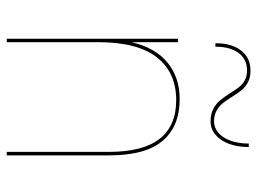

<svg xmlns="http://www.w3.org/2000/svg" viewBox="-114 -628 742 553"><g transform="rotate(90 256.5 -351.0)"><path d="M91 -493H101V-359.5Q117 -428 159.8 -463Q202.5 -498 265 -498Q343.5 -498 385.2 -448.8Q427 -399.5 427 -295V0H417V-293Q417 -392 379.5 -440Q342 -488 268 -488Q188.5 -488 144.8 -432.5Q101 -377 101 -263V0H91ZM248 -643Q238 -659.5 230.2 -669.2Q222.5 -679 210.8 -685.5Q199 -692 183 -692Q150.5 -692 132.2 -667.8Q114 -643.5 114 -601H104Q104 -648 125 -675Q146 -702 183 -702Q202.5 -702 216.2 -694.8Q230 -687.5 238.8 -676.8Q247.5 -666 258.5 -648.5Q269.5 -631 277.8 -621Q286 -611 298.8 -604Q311.5 -597 329 -597Q347.5 -597 362 -609.5Q376.5 -622 384.8 -644.8Q393 -667.5 393 -697H403Q403 -665 393.8 -640Q384.5 -615 367.5 -601Q350.5 -587 329 -587Q308 -587 293.2 -594.8Q278.5 -602.5 269.2 -613.5Q260 -624.5 248 -643Z"/></g></svg>

Font: HK Grotesk Thin
Style: Regular
Weight: 100
Designer: Alfredo Marco Pradil
Foundry: Hanken Design Co.
Version: Version 3.001